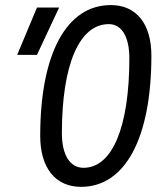

<svg xmlns="http://www.w3.org/2000/svg" viewBox="-20 -723 626 753"><path d="M297.9 9.8C471.2 9.8 573.7 -181.6 573.7 -504.9C573.7 -629.9 514.6 -703.1 414.6 -703.1C240.7 -703.1 137.7 -512.2 137.7 -189.9C137.7 -64.5 197.3 9.8 297.9 9.8ZM307.6 -64.9C254.4 -64.9 222.7 -115.2 222.7 -200.7C222.7 -469.7 291 -628.4 406.7 -628.4C457.5 -628.4 487.3 -578.6 487.3 -494.6C487.3 -224.6 420.4 -64.9 307.6 -64.9ZM47.4 -507.8H125L211.9 -693.4H125Z"/></svg>

Font: Cascadia Mono NF SemiLight
Style: Italic
Weight: 350
Italic angle: -10°
Monospace: yes
Designer: Aaron Bell
Foundry: Saja Typeworks
Version: Version 2404.023